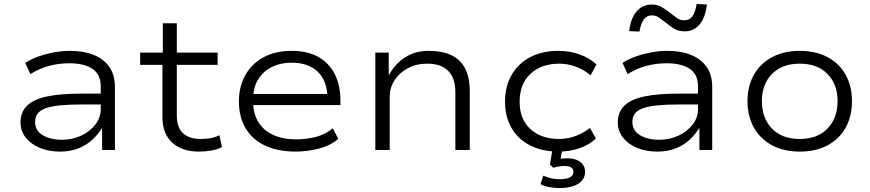

<svg xmlns="http://www.w3.org/2000/svg" viewBox="-20 -761 4415 974"><path d="M284 8Q227 8 181.5 -11Q136 -30 110 -63.5Q84 -97 84 -139Q84 -193 118 -225.5Q152 -258 220 -272Q288 -286 392 -286H506V-231H396Q331 -231 285.5 -226.5Q240 -222 212 -212Q184 -202 171 -185Q158 -168 158 -142Q158 -98 197 -75Q236 -52 294 -52Q347 -52 392 -73Q437 -94 464 -129.5Q491 -165 491 -207V-323Q491 -383 449.5 -411.5Q408 -440 331 -440Q279 -440 229.5 -427Q180 -414 134 -385L108 -442Q139 -462 176.5 -475Q214 -488 254.5 -495.5Q295 -503 336 -503Q403 -503 454 -483Q505 -463 534 -422.5Q563 -382 563 -319V0H498V-110H496Q479 -81 450 -53.5Q421 -26 379.5 -9Q338 8 284 8Z M990 8Q903 8 853.5 -37.5Q804 -83 804 -167V-432H691V-494H806V-643H877V-494H1084V-432H877V-176Q877 -113 909 -84.5Q941 -56 999 -56Q1025 -56 1048 -60Q1071 -64 1093 -75L1106 -15Q1084 -3 1053.5 2.5Q1023 8 990 8Z M1479 8Q1392 8 1327 -21.5Q1262 -51 1227 -108.5Q1192 -166 1192 -247Q1192 -321 1224 -379Q1256 -437 1316 -470Q1376 -503 1460 -503Q1541 -503 1596 -471.5Q1651 -440 1679 -383.5Q1707 -327 1707 -250V-228H1243V-284H1665L1641 -261Q1641 -349 1593 -396Q1545 -443 1459 -443Q1403 -443 1359 -421Q1315 -399 1289.5 -358Q1264 -317 1264 -258V-248Q1264 -185 1290.5 -142Q1317 -99 1366 -76.5Q1415 -54 1482 -54Q1532 -54 1580.5 -66Q1629 -78 1668 -110L1696 -57Q1658 -23 1599 -7.5Q1540 8 1479 8Z M1884 0V-494H1952V-383H1955Q1983 -436 2034 -469.5Q2085 -503 2156 -503Q2222 -503 2268 -482Q2314 -461 2338.5 -415.5Q2363 -370 2363 -297V0H2290V-293Q2290 -339 2275 -371Q2260 -403 2228.5 -420.5Q2197 -438 2147 -438Q2091 -438 2048 -414.5Q2005 -391 1981 -353Q1957 -315 1957 -270V0Z M2812 8Q2731 8 2670 -23Q2609 -54 2575.5 -111Q2542 -168 2542 -245Q2542 -324 2576 -382Q2610 -440 2670.5 -471.5Q2731 -503 2813 -503Q2872 -503 2922 -484.5Q2972 -466 3006 -434L2976 -379Q2943 -407 2901.5 -422.5Q2860 -438 2817 -438Q2726 -438 2671 -386.5Q2616 -335 2616 -245Q2616 -156 2671 -106Q2726 -56 2816 -56Q2860 -56 2901 -71.5Q2942 -87 2973 -112L3003 -58Q2970 -27 2921 -9.5Q2872 8 2812 8ZM2819 193Q2792 193 2765.5 188Q2739 183 2722 173L2736 130Q2757 139 2775.5 143.5Q2794 148 2820 148Q2854 148 2871.5 138.5Q2889 129 2889 110Q2889 96 2877.5 88.5Q2866 81 2844 81Q2832 81 2817.5 83Q2803 85 2787 90L2770 74L2785 -20H2835L2822 57L2799 49Q2815 45 2829.5 43.5Q2844 42 2857 42Q2883 42 2903.5 49.5Q2924 57 2936 72.5Q2948 88 2948 111Q2948 137 2932 155.5Q2916 174 2886.5 183.5Q2857 193 2819 193Z M3314 8Q3257 8 3211.5 -11Q3166 -30 3140 -63.5Q3114 -97 3114 -139Q3114 -193 3148 -225.5Q3182 -258 3250 -272Q3318 -286 3422 -286H3536V-231H3426Q3361 -231 3315.5 -226.5Q3270 -222 3242 -212Q3214 -202 3201 -185Q3188 -168 3188 -142Q3188 -98 3227 -75Q3266 -52 3324 -52Q3377 -52 3422 -73Q3467 -94 3494 -129.5Q3521 -165 3521 -207V-323Q3521 -383 3479.5 -411.5Q3438 -440 3361 -440Q3309 -440 3259.5 -427Q3210 -414 3164 -385L3138 -442Q3169 -462 3206.5 -475Q3244 -488 3284.5 -495.5Q3325 -503 3366 -503Q3433 -503 3484 -483Q3535 -463 3564 -422.5Q3593 -382 3593 -319V0H3528V-110H3526Q3509 -81 3480 -53.5Q3451 -26 3409.5 -9Q3368 8 3314 8ZM3224 -601 3172 -603Q3179 -667 3209 -702.5Q3239 -738 3286 -738Q3318 -738 3341.5 -722.5Q3365 -707 3383 -693Q3397 -682 3413.5 -670Q3430 -658 3450 -658Q3478 -658 3492.5 -678Q3507 -698 3514 -741L3566 -738Q3559 -673 3529.5 -637.5Q3500 -602 3453 -602Q3419 -602 3395.5 -618Q3372 -634 3355 -648Q3340 -660 3323.5 -671.5Q3307 -683 3288 -683Q3261 -683 3246 -662.5Q3231 -642 3224 -601Z M4038 8Q3956 8 3896.5 -24Q3837 -56 3804.5 -113.5Q3772 -171 3772 -248Q3772 -324 3804.5 -381.5Q3837 -439 3896.5 -471Q3956 -503 4037 -503Q4119 -503 4178.5 -471Q4238 -439 4270 -381.5Q4302 -324 4302 -248Q4302 -171 4270 -113.5Q4238 -56 4178.5 -24Q4119 8 4038 8ZM4036 -56Q4127 -56 4178 -109Q4229 -162 4229 -248Q4229 -333 4178 -385.5Q4127 -438 4037 -438Q3947 -438 3896 -385.5Q3845 -333 3845 -248Q3845 -162 3896 -109Q3947 -56 4036 -56Z"/></svg>

Font: Nunito Sans 7pt SemiExpanded Light
Style: Regular
Weight: 300
Width: 6
Designer: Vernon Adams
Foundry: Vernon Adams
Version: Version 3.101;gftools[0.9.27]